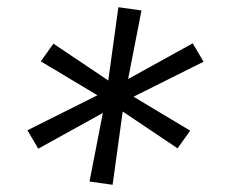

<svg xmlns="http://www.w3.org/2000/svg" viewBox="-20 -606 640 532"><path d="M292 -94 228 -103 265 -293 86 -194 56 -245 250 -342 93 -436 128 -485 280 -383 308 -586 372 -577 335 -387 514 -486 544 -435 350 -338 507 -244 472 -195 320 -297Z"/></svg>

Font: Iosevka SS04 Lt Ex Obl
Style: Regular
Weight: 300
Width: 7
Italic angle: -9°
Monospace: yes
Designer: Belleve Invis
Foundry: Belleve Invis
Version: Version 19.0.0; ttfautohint (v1.8.4)